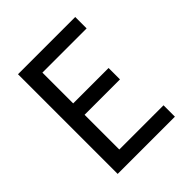

<svg xmlns="http://www.w3.org/2000/svg" viewBox="-200 -868 1001 1001"><g transform="rotate(-45 300.0 -367.5)"><path d="M93 0V-735H515V-651H189V-424H450V-340H189V-84H515V0Z"/></g></svg>

Font: Zed Mono Medium Extended
Style: Regular
Weight: 500
Width: 7
Monospace: yes
Designer: Belleve Invis
Foundry: Belleve Invis
Version: Version 1.0.0; ttfautohint (v1.8.4)